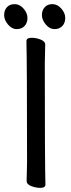

<svg xmlns="http://www.w3.org/2000/svg" viewBox="-22 -894 346 930"><path d="M173 16Q152 16 129.5 7.5Q107 -1 107 -18L109 -107Q109 -589 106 -695Q106 -711 132 -711Q152 -711 174.5 -702.5Q197 -694 197 -677L195 -588Q195 -106 198 0Q198 16 173 16ZM97 -768Q83 -753 59 -753Q35 -753 16.5 -775.5Q-2 -798 -2 -821Q-2 -844 11.5 -859Q25 -874 49 -874Q73 -874 92 -852.5Q111 -831 111 -807Q111 -783 97 -768ZM280 -768Q266 -753 242 -753Q218 -753 199.5 -775.5Q181 -798 181 -821Q181 -844 194.5 -859Q208 -874 232 -874Q256 -874 275 -852.5Q294 -831 294 -807Q294 -783 280 -768Z"/></svg>

Font: LXGW WenKai Lite
Style: Bold
Weight: 700
Designer: LXGW / Fontworks Inc.
Foundry: LXGW / Fontworks Inc.
Version: Version 1.330;April 28, 2024